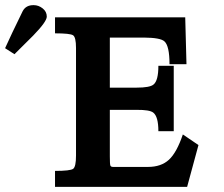

<svg xmlns="http://www.w3.org/2000/svg" viewBox="-59 -731 875 751"><path d="M717.3 -163.6 672.9 0H156.2V-62.5Q216.3 -62.5 227.3 -70.8Q238.3 -79.1 238.3 -122.6V-543.5Q238.3 -585.4 226.8 -593Q215.3 -600.6 156.2 -600.6V-663.1H665.5L670.4 -480H604Q604 -551.8 584 -569.3Q568.4 -583.5 504.9 -584H370.6V-388.2H475.1Q527.3 -388.2 541.5 -400.4Q560.5 -415.5 560.5 -473.6H620.6V-217.8H560.5Q560.5 -274.9 540.5 -290.5Q526.4 -301.8 475.1 -301.3H370.6V-119.6Q370.6 -89.4 372.6 -83.7Q374.5 -78.1 383.3 -78.1H520Q571.3 -78.1 601.8 -106.2Q632.3 -134.3 656.2 -205.1ZM70.8 -591.8Q43.9 -565.9 -2.4 -519L-39.1 -542.5Q-16.1 -593.8 29.8 -687.5Q42.5 -711.4 72.8 -710.9Q91.8 -710.9 107.9 -698.2Q124 -685.5 124 -666Q124 -646.5 70.8 -591.8Z"/></svg>

Font: Accordance
Style: Bold
Weight: 700
Version: Version 1.2 (build January 31, 2020) Miklal Software Solutio